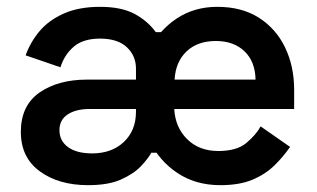

<svg xmlns="http://www.w3.org/2000/svg" viewBox="-20 -528 927 562"><path d="M625 14Q553 14 499.5 -21.5Q446 -57 416.5 -117.5Q387 -178 387 -251Q387 -324 416.5 -382Q446 -440 497.5 -474Q549 -508 616 -508Q688 -508 738 -476Q788 -444 814.5 -389Q841 -334 841 -265V-209H490Q493 -155 528 -120.5Q563 -86 619 -86Q673 -86 701 -109.5Q729 -133 743 -158L829 -98Q810 -70 783.5 -44Q757 -18 719 -2Q681 14 625 14ZM250 -79Q307 -79 342.5 -112.5Q378 -146 378 -201V-209H243Q202 -209 178 -193Q154 -177 154 -147Q154 -116 179 -97.5Q204 -79 250 -79ZM238 14Q152 14 96.5 -26.5Q41 -67 41 -142Q41 -219 95.5 -257Q150 -295 235 -295H378V-327Q378 -365 351 -390Q324 -415 273 -415Q223 -415 195.5 -391Q168 -367 157 -331L55 -366Q69 -405 96 -437Q123 -469 167 -488.5Q211 -508 273 -508Q335 -508 373.5 -487.5Q412 -467 436 -434H462L440 -259L450 -81H423Q413 -63 392 -41Q371 -19 334 -2.5Q297 14 238 14ZM491 -295H728Q727 -348 695.5 -378Q664 -408 612 -408Q558 -408 526 -377.5Q494 -347 491 -295Z"/></svg>

Font: Space Grotesk SemiBold
Style: Regular
Weight: 600
Designer: Florian Karsten
Foundry: Florian Karsten
Version: Version 2.000